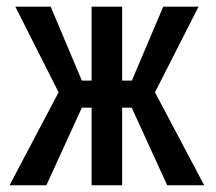

<svg xmlns="http://www.w3.org/2000/svg" viewBox="-20 -548 640 568"><path d="M369.6 -229.5H341.3V0H251V-229.5H222.2L117.2 0H8.3L153.3 -274.9L25.4 -528.3H129.9L222.2 -309.6H251V-528.3H341.3V-309.6H370.1L462.9 -528.3H567.4L438.5 -274.9L584 0H474.6Z"/></svg>

Font: Roboto Mono
Style: Regular
Weight: 400
Designer: Google
Version: Version 2.000985; 2015; ttfautohint (v1.3)